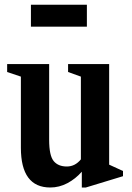

<svg xmlns="http://www.w3.org/2000/svg" viewBox="-20 -802 570 832"><path d="M198 10.5Q70.5 10.5 70.5 -162V-470L11 -490V-524.5H193V-196Q193 -128 212.5 -104.2Q232 -80.5 269.5 -80.5Q305.5 -80.5 330.5 -111.5V-470L275 -490V-524.5H453V-88.5L513 -61V-38.5L352 10.5H334.5V-58Q307.5 -27 272 -8.2Q236.5 10.5 198 10.5ZM114 -686.5V-781.5H356.5V-686.5Z"/></svg>

Font: Libre Caslon Condensed
Style: Bold
Weight: 700
Designer: Pablo Impallari, Rodrigo Fuenzalida, Katja Schimmel, Ertekin Erdin
Foundry: Pablo Impallari, Rodrigo Fuenzalida
Version: Version 2.000; ttfautohint (v1.8.4.7-5d5b);gftools[0.9.33]